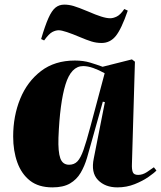

<svg xmlns="http://www.w3.org/2000/svg" viewBox="-20 -797 697 831"><path d="M551 -87Q550 -65 554.5 -52.5Q559 -40 578 -40Q597 -40 615.5 -52Q634 -64 646 -73L657 -59Q648 -49 623 -31.5Q598 -14 563 0Q528 14 488 14Q435 14 404 -18Q373 -50 386 -112L434 -355L425 -357L377 -186Q367 -149 356.5 -113.5Q346 -78 329 -49Q312 -20 283 -3Q254 14 207 14Q147 14 110 -15Q73 -44 55 -94Q37 -144 37 -206Q37 -295 67.5 -369.5Q98 -444 157.5 -489.5Q217 -535 304 -535Q341 -535 370.5 -526Q400 -517 424 -508L551 -540L564 -530ZM279 -84Q301 -84 315 -98.5Q329 -113 341.5 -148.5Q354 -184 371 -248L433 -480Q408 -494 384 -502.5Q360 -511 340 -511Q288 -511 263.5 -431.5Q239 -352 233 -201Q231 -140 241 -112Q251 -84 279 -84ZM420 -611Q397 -611 376 -617.5Q355 -624 327 -636Q294 -650 270 -658Q246 -666 234 -666Q221 -666 206.5 -658.5Q192 -651 171 -622L158 -628Q175 -686 189.5 -718.5Q204 -751 220 -764Q236 -777 258 -777Q278 -777 298.5 -771Q319 -765 362 -747Q394 -733 417.5 -725.5Q441 -718 457 -718Q470 -718 485.5 -725.5Q501 -733 518 -758L533 -751Q505 -670 480.5 -640.5Q456 -611 420 -611Z"/></svg>

Font: Literata 72pt ExtraBold
Style: Italic
Weight: 800
Italic angle: -2°
Designer: Latin by Veronika Burian and Jose Scaglione. Greek by Irene Vlachou. Cyrillic by Vera Evstafieva
Foundry: TypeTogether
Version: Version 3.002